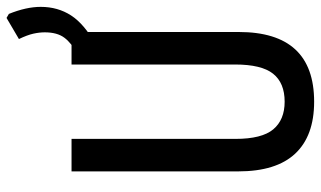

<svg xmlns="http://www.w3.org/2000/svg" viewBox="-212 -736 958 573"><g transform="rotate(-90 266.5 -449.0)"><path d="M250 10Q148 10 95 -46.5Q42 -103 42 -217V-714H139V-225Q139 -146 167.5 -112Q196 -78 250 -78Q306 -78 333.5 -112.5Q361 -147 361 -226V-714H458V-215Q458 10 250 10ZM395 -699Q425 -714 441 -735.5Q457 -757 457 -794Q457 -810 453 -828Q449 -846 437 -871L500 -908L512 -901Q533 -849 533 -806Q533 -755 507.5 -715.5Q482 -676 421 -642Z"/></g></svg>

Font: Noto Sans Mono ExtraCondensed Medium
Style: Regular
Weight: 500
Width: 2
Designer: Monotype Design Team
Foundry: Monotype Imaging Inc.
Version: Version 2.014